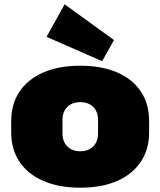

<svg xmlns="http://www.w3.org/2000/svg" viewBox="-20 -858 744 891"><path d="M352 13Q254 13 182 -18Q110 -49 71 -106.5Q32 -164 32 -244V-296Q32 -376 71 -433.5Q110 -491 181.5 -522Q253 -553 352 -553Q452 -553 523.5 -522Q595 -491 633.5 -433.5Q672 -376 672 -296V-244Q672 -164 633 -106.5Q594 -49 523 -18Q452 13 352 13ZM352 -156Q390 -156 412.5 -178.5Q435 -201 435 -239V-301Q435 -340 412.5 -362Q390 -384 352 -384Q315 -384 292.5 -362Q270 -340 270 -301V-239Q270 -201 292.5 -178.5Q315 -156 352 -156ZM509 -672 454 -574 196 -687 280 -838Z"/></svg>

Font: Pathway Extreme SemiCondensed Black
Style: Regular
Weight: 900
Width: 4
Version: Version 1.001;gftools[0.9.26]